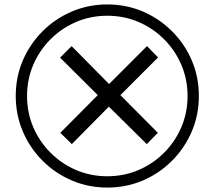

<svg xmlns="http://www.w3.org/2000/svg" viewBox="-20 -782 968 866"><path d="M304 -132 252 -183 421 -353 251 -522 303 -574 472 -403 643 -574 693 -523 523 -353 692 -183 642 -132 471 -301ZM464 64Q379 64 304 32Q229 0 172 -57Q115 -114 83 -189Q51 -264 51 -349Q51 -435 83 -509.5Q115 -584 172 -641Q229 -698 304 -730Q379 -762 464 -762Q550 -762 624.5 -730Q699 -698 756 -641Q813 -584 845 -509.5Q877 -435 877 -349Q877 -264 845 -189Q813 -114 756 -57Q699 0 624.5 32Q550 64 464 64ZM464 13Q539 13 604.5 -15Q670 -43 720 -93Q770 -143 798 -208.5Q826 -274 826 -349Q826 -424 798 -489.5Q770 -555 720 -605Q670 -655 604.5 -683Q539 -711 464 -711Q389 -711 323.5 -683Q258 -655 208 -605Q158 -555 130 -489.5Q102 -424 102 -349Q102 -274 130 -208.5Q158 -143 208 -93Q258 -43 323.5 -15Q389 13 464 13Z"/></svg>

Font: lgurmukhi85
Style: Book
Weight: 400
Designer: Jelle Bosma - Monotype Design Team
Foundry: Monotype Imaging Inc.
Version: Version 2.003